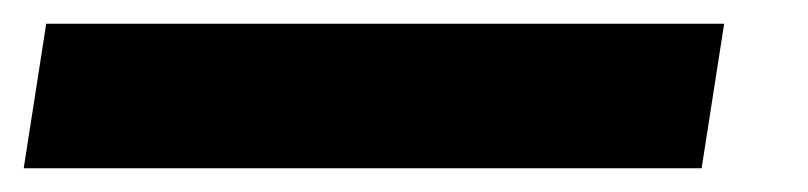

<svg xmlns="http://www.w3.org/2000/svg" viewBox="-32 100 682 162"><path d="M7 120 -12 242H560L579 120Z"/></svg>

Font: Charger Sport
Style: UltNrwObl
Weight: 1000
Designer: Jasper
Foundry: Cannot Into Space Fonts
Version: Version 1.1